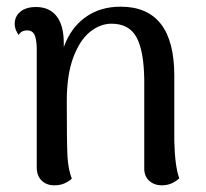

<svg xmlns="http://www.w3.org/2000/svg" viewBox="-20 -543 617 575"><path d="M517 -9Q494 12 465 12Q442 12 427 -1.5Q412 -15 412 -38V-304Q411 -390 389 -431Q367 -472 314 -472Q280 -472 249.5 -447.5Q219 -423 199.5 -371Q180 -319 180 -240Q180 -115 182 -76Q184 -37 195 -8Q187 0 173.5 6Q160 12 143 12Q119 12 104.5 -2.5Q90 -17 90 -42V-401Q89 -429 82.5 -440.5Q76 -452 62 -452Q43 -452 36 -438Q24 -455 24 -471Q24 -494 41 -508Q58 -522 88 -522Q128 -522 149.5 -494.5Q171 -467 171 -414V-402Q192 -460 236 -491.5Q280 -523 341 -523Q502 -523 502 -316V-120Q504 -43 517 -9Z"/></svg>

Font: Arima Madurai Medium
Style: Regular
Weight: 500
Designer: Joana Correia and Natanael Gama
Foundry: NDISCOVER
Version: Version 1.020